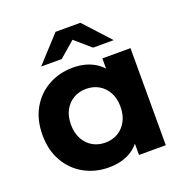

<svg xmlns="http://www.w3.org/2000/svg" viewBox="-135 -872 959 1000"><g transform="rotate(-20 345.0 -371.5)"><path d="M300.7 7.6Q225.5 7.6 164.4 -26.6Q103.3 -60.8 67.9 -122.8Q32.5 -184.8 32.5 -269.2Q32.5 -353.6 67.9 -415.5Q103.3 -477.5 164.4 -511.5Q225.5 -545.5 300.7 -545.5Q369.1 -545.5 419.9 -515.6Q470.7 -485.7 499.1 -424.8Q527.4 -363.8 527.4 -269.2Q527.4 -174.8 500.3 -113.3Q473.1 -51.8 422.5 -22.1Q371.9 7.6 300.7 7.6ZM327.5 -120.1Q366.4 -120.1 397.3 -137.9Q428.1 -155.6 446.5 -189.5Q464.8 -223.3 464.8 -269.2Q464.8 -316 446.5 -349.2Q428.1 -382.3 397.3 -400.1Q366.4 -417.8 327.5 -417.8Q288.7 -417.8 257.8 -400.1Q226.9 -382.3 208.6 -349.2Q190.3 -316 190.3 -269.2Q190.3 -223.3 208.6 -189.5Q226.9 -155.6 257.8 -137.9Q288.7 -120.1 327.5 -120.1ZM469.4 0V-110.2L472 -269.8L462 -429.3V-537.9H618V0ZM148 -607 280.3 -751.3H418L550.2 -607H436.1L297.7 -726.7H400.5L262.1 -607Z"/></g></svg>

Font: Montserrat Alternates Thin
Style: Regular
Weight: 100
Designer: Julieta Ulanovsky
Foundry: Julieta Ulanovsky
Version: Version 9.000